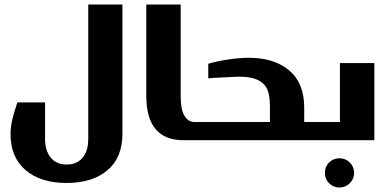

<svg xmlns="http://www.w3.org/2000/svg" viewBox="-20 -623 1736 853"><path d="M180.2 -168V-4.9Q180.2 18.6 185.5 37.6Q191.9 59.6 202.6 73.7Q214.8 89.8 231.9 98.6Q250 107.9 275.9 107.9Q302.2 107.9 320.3 98.6Q339.4 88.9 350.6 73.2Q361.8 57.6 367.2 36.6Q372.1 17.1 372.1 -5.9V-603H523.9V-28.8Q523.9 77.1 457.5 133.3Q390.6 189.9 275.9 189.9Q161.1 189.9 94.2 133.3Q26.9 76.2 26.9 -26.9Q26.9 -58.6 34.7 -92.3Q41 -119.6 57.1 -168Z M782.7 -603V-195.8Q782.7 -135.7 799.3 -108.9Q815.9 -82 841.8 -81.1H837.9Q858.9 -81.1 858.9 -60.1V-21Q858.9 -12.2 852.5 -5.9Q846.7 0 837.9 0H795.9Q629.9 0 629.9 -196.8V-603Z M1085.4 -366.2Q1199.2 -366.2 1265.6 -309.6Q1331.5 -253.4 1331.5 -145V-81.1H1371.6Q1380.9 -81.1 1386.2 -75.7Q1392.6 -69.3 1392.6 -61V-11.2Q1392.6 0 1374.5 0H835.4Q825.7 0 819.8 -5.9Q814.5 -11.2 814.5 -21V-60.1Q814.5 -81.1 835.4 -81.1H1179.2V-150.9Q1179.2 -181.6 1174.3 -204.6Q1168.9 -230 1154.8 -246.1Q1140.1 -262.7 1113.8 -272.5Q1086.9 -282.2 1043.5 -282.2Q1031.7 -282.2 1022 -281.7Q1018.6 -281.7 1007.1 -281Q995.6 -280.3 988.8 -279.8Q983.9 -279.8 970.2 -279.1Q956.5 -278.3 948.2 -277.8Q926.8 -277.3 905.3 -274.9V-339.8Q945.8 -351.6 991.7 -358.4Q1042.5 -366.2 1085.4 -366.2Z M1643.1 -342.8V0H1369.1Q1359.9 0 1353.5 -3.4Q1347.2 -6.8 1347.2 -13.2V-68.8Q1347.2 -74.2 1353.5 -77.6Q1359.9 -81.1 1369.1 -81.1H1490.2V-342.8ZM1441.9 99.1Q1460.9 80.1 1488.3 80.1Q1515.1 80.1 1534.2 99.1Q1553.2 118.2 1553.2 145Q1553.2 171.9 1534.2 190.9Q1515.1 210 1488.3 210Q1460.9 210 1441.9 190.9Q1423.3 172.4 1423.3 145Q1423.3 117.7 1441.9 99.1Z"/></svg>

Font: SimahzazaarabicW05-Bold
Style: Regular
Weight: 700
Designer: Ahmed zaza
Foundry: Ahmed zaza
Version: Version 1.001